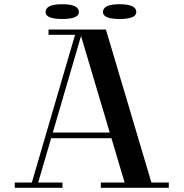

<svg xmlns="http://www.w3.org/2000/svg" viewBox="-20 -890 870 910"><path d="M437 -750V-725H210V-750ZM606 -262V-235H214V-262ZM705 0H578L355 -750H482ZM780 -25V0H458V-25ZM276 0V-25H50V0ZM343 -750H373L161 -25H131ZM354 -833Q354 -870 275 -870Q196 -870 196 -833Q196 -800 275 -800Q354 -800 354 -833ZM626 -833Q626 -870 547 -870Q468 -870 468 -833Q468 -800 547 -800Q626 -800 626 -833Z"/></svg>

Font: Solide Mirage
Style: Etroit
Weight: 400
Designer: Jérémy Landes
Foundry: Velvetyne Type Foundry
Version: Version 1.1